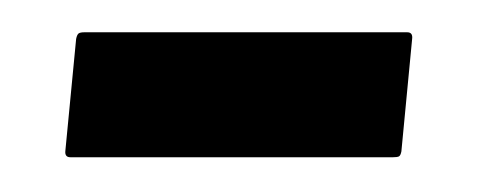

<svg xmlns="http://www.w3.org/2000/svg" viewBox="-20 -316 288 116"><path d="M226 -296.5Q229.5 -296.5 229 -292.5L222.5 -224.5Q222 -222 221 -221.5Q220 -221 217.5 -221H22.5Q19 -221 19.5 -225L26 -292.5Q26.5 -295 27.5 -295.8Q28.5 -296.5 31 -296.5Z"/></svg>

Font: Fraunces 120pt
Style: Bold
Weight: 700
Version: Version 1.000;[b76b70a41]